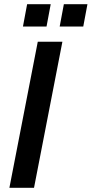

<svg xmlns="http://www.w3.org/2000/svg" viewBox="-20 -900 439 920"><path d="M25 0H143L279 -700H161ZM266 -773H379L399 -880H286ZM90 -773H203L223 -880H110Z"/></svg>

Font: Uncut Sans Semibold Italic
Style: Regular
Weight: 600
Italic angle: -11°
Designer: Kasper Nordkvist
Foundry: UNCUT.wtf
Version: Version 1.304;Glyphs 3.2 (3246)